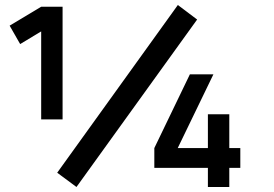

<svg xmlns="http://www.w3.org/2000/svg" viewBox="-20 -747 1096 767"><path d="M285.5 0 208.5 -57 690.5 -727 767.5 -669ZM144.5 -270V-621.5L60.5 -571L18.5 -644.5L144.5 -720H230V-270ZM810.5 0V-76.5H596.5V-155.5L738.5 -450H832.5L690 -155.5H810.5V-290.5H896V-155.5H940V-76.5H896V0Z"/></svg>

Font: Vela Sans ExtBd
Style: Regular
Weight: 800
Designer: Principal design: Mikhail Sharanda - project Manrope.
Design modification: Ravid Balaliev
Foundry: Mikhail Sharanda
Version: Version 1.001